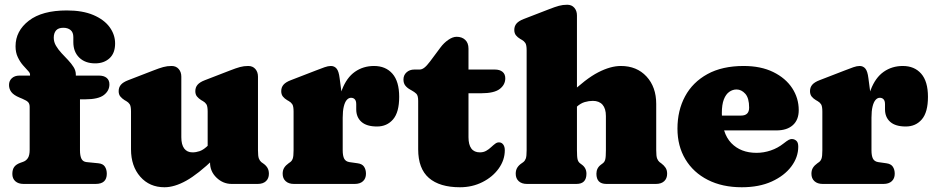

<svg xmlns="http://www.w3.org/2000/svg" viewBox="-20 -775 3940 809"><path d="M317 -142Q317 -118.5 323.2 -106Q329.5 -93.5 345 -92L395 -87Q414 -85 422 -72.8Q430 -60.5 430 -43Q430 0 383 0H79Q57.5 0 44.8 -11.2Q32 -22.5 32 -42Q32 -61 40.2 -72Q48.5 -83 67 -89.5L77 -93Q90 -97.5 97.5 -109Q105 -120.5 105 -144V-324.5Q105 -337 99 -344Q93 -351 74 -359L62 -364Q38 -374 28 -387Q18 -400 18 -417Q18 -434.5 30 -445.5Q42 -456.5 62 -456.5H162L106.5 -436V-462Q106.5 -468 97.2 -477.5Q88 -487 76 -501Q64 -515 54.8 -534.5Q45.5 -554 45.5 -580Q45.5 -644.5 101.5 -687.8Q157.5 -731 261.5 -731Q328 -731 373.2 -711.8Q418.5 -692.5 441.8 -660.8Q465 -629 465 -592Q465 -551 441.5 -529.5Q418 -508 381 -508Q339 -508 314 -532.2Q289 -556.5 289 -597.5V-618.5Q289 -639 277.2 -648.5Q265.5 -658 247 -658Q226 -658 216.2 -646.8Q206.5 -635.5 206.5 -616Q206.5 -598 216 -582Q225.5 -566 239.2 -551.2Q253 -536.5 266.8 -522Q280.5 -507.5 290 -492.5Q299.5 -477.5 299.5 -461V-420L267 -456.5H397Q417.5 -456.5 429.2 -447Q441 -437.5 441 -419.5Q441 -392.5 417.5 -374.5Q394 -356.5 339 -356.5H317Z M865 -90V-110L855 -112V-305Q855 -327.5 849.5 -335.8Q844 -344 835 -349L828 -353Q817 -360 810 -368.5Q803 -377 803 -391Q803 -407 812.5 -418Q822 -429 843 -437L949 -478Q974.5 -488 991 -492.5Q1007.5 -497 1026 -497Q1045 -497 1056 -484.2Q1067 -471.5 1067 -452V-142Q1067 -116.5 1070.8 -107Q1074.5 -97.5 1081 -92L1088 -87Q1100 -79 1106.5 -68.5Q1113 -58 1113 -43Q1113 -23 1100.5 -11.5Q1088 0 1066 0H956Q920 0 892.5 -26.2Q865 -52.5 865 -90ZM532 -146V-305Q532 -327.5 526.5 -335.8Q521 -344 512 -349L505 -353Q494 -360 487 -368.5Q480 -377 480 -391Q480 -407 489.5 -418Q499 -429 520 -437L626 -478Q651.5 -488 668 -492.5Q684.5 -497 703 -497Q722 -497 733 -484.2Q744 -471.5 744 -452V-197Q744 -165.5 756.2 -149.2Q768.5 -133 791 -133Q806 -133 820.8 -138Q835.5 -143 851 -157L868 -173L906 -129L883 -107Q814 -41 764.5 -13.5Q715 14 673 14Q610 14 571 -30.5Q532 -75 532 -146Z M1401 -264Q1401 -345 1420.8 -396.5Q1440.5 -448 1475.5 -472.5Q1510.5 -497 1556 -497Q1605 -497 1633.5 -464.5Q1662 -432 1662 -367Q1662 -302 1636.2 -272Q1610.5 -242 1568.5 -242Q1525 -242 1503 -261.5Q1481 -281 1481 -314.5V-336Q1481 -350 1475 -356.5Q1469 -363 1459 -363Q1449 -363 1441 -353.8Q1433 -344.5 1428.5 -325.8Q1424 -307 1424 -279ZM1411 -446 1424 -348V-142Q1424 -118.5 1430.2 -106.5Q1436.5 -94.5 1452 -92L1487 -87Q1506 -84.5 1514 -72.5Q1522 -60.5 1522 -43Q1522 -23 1509.5 -11.5Q1497 0 1475 0H1218Q1196.5 0 1183.8 -11.5Q1171 -23 1171 -43Q1171 -58 1177.5 -68.2Q1184 -78.5 1196 -87L1203 -92Q1210 -97 1213.5 -106.8Q1217 -116.5 1217 -142V-305Q1217 -327.5 1211.5 -335.8Q1206 -344 1197 -349L1190 -353Q1179 -359.5 1172 -368.2Q1165 -377 1165 -391Q1165 -407 1174.5 -418Q1184 -429 1205 -437L1311 -478Q1333 -486.5 1347.8 -491.8Q1362.5 -497 1374 -497Q1389 -497 1398.2 -486Q1407.5 -475 1411 -446Z M1714.5 -394 1707.5 -398Q1695 -405 1687.5 -414.8Q1680 -424.5 1680 -440Q1680 -458.5 1693 -470.2Q1706 -482 1726 -482H1748Q1758 -482 1768.2 -490Q1778.5 -498 1792 -516L1836 -575Q1850 -594 1868.8 -607Q1887.5 -620 1904 -620Q1926.5 -620 1940.2 -607Q1954 -594 1954 -570V-197Q1954 -165.5 1966 -149.2Q1978 -133 2002 -133Q2017 -133 2028.5 -139.5Q2040 -146 2049.2 -154.8Q2058.5 -163.5 2067 -169.8Q2075.5 -176 2084.5 -175Q2094 -174.5 2100.5 -165.8Q2107 -157 2107 -142Q2107 -101 2081.5 -65.2Q2056 -29.5 2013 -7.8Q1970 14 1918 14Q1832.5 14 1787.2 -25.2Q1742 -64.5 1742 -146V-350Q1742 -372.5 1734.2 -380Q1726.5 -387.5 1714.5 -394ZM1881 -382V-482H2065Q2085.5 -482 2097.2 -472.5Q2109 -463 2109 -445Q2109 -418 2085.5 -400Q2062 -382 2007 -382Z M2393 -310 2355 -354 2378 -376Q2448.5 -443.5 2500.5 -470.2Q2552.5 -497 2596 -497Q2663 -497 2704 -452.8Q2745 -408.5 2745 -337V-142Q2745 -116.5 2748.8 -107Q2752.5 -97.5 2759 -92L2766 -87Q2778 -78 2784.5 -68Q2791 -58 2791 -43Q2791 -23 2778.5 -11.5Q2766 0 2744 0H2535Q2493 0 2493 -43Q2493 -67 2512 -81L2520 -87Q2527.5 -92.5 2530.2 -103Q2533 -113.5 2533 -142V-286Q2533 -317.5 2518.8 -333.8Q2504.5 -350 2478 -350Q2461.5 -350 2444 -345Q2426.5 -340 2410 -325ZM2411 -710V-142Q2411 -113.5 2413.8 -103Q2416.5 -92.5 2424 -87L2432 -81Q2451 -67 2451 -43Q2451 0 2409 0H2200Q2178.5 0 2165.8 -11.5Q2153 -23 2153 -43Q2153 -58 2159.5 -68.5Q2166 -79 2178 -87L2185 -92Q2192 -97.5 2195.5 -107Q2199 -116.5 2199 -142V-563Q2199 -585.5 2193.5 -593.8Q2188 -602 2179 -607L2172 -611Q2161 -617.5 2154 -626.2Q2147 -635 2147 -649Q2147 -665 2156.5 -676Q2166 -687 2187 -695L2293 -736Q2318.5 -746 2335 -750.5Q2351.5 -755 2370 -755Q2389 -755 2400 -742.2Q2411 -729.5 2411 -710Z M3345.5 -311Q3345.5 -270 3320.8 -247.8Q3296 -225.5 3251.5 -225.5H2970V-288H3102.5Q3136.5 -288 3136.5 -321.5Q3136.5 -362 3120.2 -380Q3104 -398 3083.5 -398Q3067 -398 3052.8 -388Q3038.5 -378 3030 -356.2Q3021.5 -334.5 3021.5 -298.5Q3021.5 -213.5 3061.2 -172.2Q3101 -131 3167.5 -131Q3198 -131 3227.5 -141Q3257 -151 3281 -170Q3295.5 -181.5 3303.5 -185.8Q3311.5 -190 3319 -189Q3328 -188.5 3335.8 -181.5Q3343.5 -174.5 3343.5 -157Q3343.5 -112.5 3314.2 -73.5Q3285 -34.5 3231.8 -10.2Q3178.5 14 3105.5 14Q3023.5 14 2962.5 -17Q2901.5 -48 2868 -103.8Q2834.5 -159.5 2834.5 -233Q2834.5 -309.5 2866.5 -369Q2898.5 -428.5 2960.8 -462.8Q3023 -497 3113.5 -497Q3186 -497 3238 -471.5Q3290 -446 3317.8 -403.8Q3345.5 -361.5 3345.5 -311Z M3629 -264Q3629 -345 3648.8 -396.5Q3668.5 -448 3703.5 -472.5Q3738.5 -497 3784 -497Q3833 -497 3861.5 -464.5Q3890 -432 3890 -367Q3890 -302 3864.2 -272Q3838.5 -242 3796.5 -242Q3753 -242 3731 -261.5Q3709 -281 3709 -314.5V-336Q3709 -350 3703 -356.5Q3697 -363 3687 -363Q3677 -363 3669 -353.8Q3661 -344.5 3656.5 -325.8Q3652 -307 3652 -279ZM3639 -446 3652 -348V-142Q3652 -118.5 3658.2 -106.5Q3664.5 -94.5 3680 -92L3715 -87Q3734 -84.5 3742 -72.5Q3750 -60.5 3750 -43Q3750 -23 3737.5 -11.5Q3725 0 3703 0H3446Q3424.5 0 3411.8 -11.5Q3399 -23 3399 -43Q3399 -58 3405.5 -68.2Q3412 -78.5 3424 -87L3431 -92Q3438 -97 3441.5 -106.8Q3445 -116.5 3445 -142V-305Q3445 -327.5 3439.5 -335.8Q3434 -344 3425 -349L3418 -353Q3407 -359.5 3400 -368.2Q3393 -377 3393 -391Q3393 -407 3402.5 -418Q3412 -429 3433 -437L3539 -478Q3561 -486.5 3575.8 -491.8Q3590.5 -497 3602 -497Q3617 -497 3626.2 -486Q3635.5 -475 3639 -446Z"/></svg>

Font: Fraunces SuperSoft Wonky
Style: Regular
Weight: 900
Version: Version 1.000;[b76b70a41]